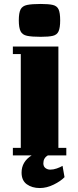

<svg xmlns="http://www.w3.org/2000/svg" viewBox="-20 -785 395 970"><path d="M186 -599Q141 -599 117 -604Q93 -609 84 -627Q75 -645 75 -682Q75 -720 84 -737.5Q93 -755 117 -760Q141 -765 186 -765Q226 -765 247 -760Q268 -755 276 -737.5Q284 -720 284 -682Q284 -645 276 -627Q268 -609 247 -604Q226 -599 186 -599ZM89 87Q89 32 140 0H45V-38H85V-512H45V-550H275V-38H315V0H222Q199 13 199 40Q199 56 209.5 64Q220 72 234 72Q250 72 267 66Q284 60 296 53L306 110Q287 130 251.5 147.5Q216 165 181 165Q142 165 115.5 146Q89 127 89 87Z"/></svg>

Font: Unlock
Style: Regular
Weight: 400
Designer: Eduardo Rodriguez Tunni
Foundry: Eduardo Rodriguez Tunni
Version: Version 1.003; ttfautohint (v1.8.4.7-5d5b);gftools[0.9.23]